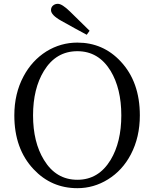

<svg xmlns="http://www.w3.org/2000/svg" viewBox="-20 -969 809 1005"><path d="M385 16Q249 16 156 -83Q55 -190 55 -365Q55 -479 103 -569Q147 -652 223 -700Q298 -746 385 -746Q520 -746 612 -647Q712 -540 712 -365Q712 -251 665 -161Q621 -77 545 -30Q471 16 385 16ZM385 -28Q496 -28 559 -132Q615 -225 615 -365Q615 -505 559 -598Q496 -701 385 -701Q273 -701 210 -598Q153 -505 153 -365Q153 -225 210 -132Q273 -28 385 -28ZM434 -787Q374 -819 301 -860Q247 -890 247 -916Q247 -931 257.5 -940Q268 -949 283 -949Q305 -949 346 -909Q414 -843 449 -808Z"/></svg>

Font: Cactus Classical Serif
Style: Regular
Weight: 400
Designer: Henry Chan (via Glyphwiki)、田海東、宇文滿月
Foundry: Moonlit Owen
Version: Version 1.000